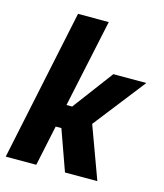

<svg xmlns="http://www.w3.org/2000/svg" viewBox="-111 -827 779 911"><g transform="rotate(15 278.5 -371.5)"><path d="M3 0 159 -743H310L218 -311H246L395 -510H557L359 -256L453 0H294L223 -199H195L153 0Z"/></g></svg>

Font: Saira Semi Condensed
Style: Bold Italic
Weight: 700
Width: 4
Italic angle: -12°
Designer: Hector Gatti with collaboration of the Omnibus-Type team
Foundry: Omnibus-Type
Version: Version 1.001; ttfautohint (v1.8)